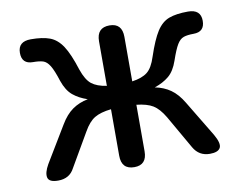

<svg xmlns="http://www.w3.org/2000/svg" viewBox="-61 -580 853 663"><g transform="rotate(-10 365.5 -248.5)"><path d="M93 0Q61 0 57 -17Q53 -34 69 -62L145 -188Q164 -220 187.5 -236.5Q211 -253 242 -259Q212 -269 191.5 -286Q171 -303 159 -338Q147 -376 136.5 -393Q126 -410 113 -414Q100 -418 78 -418Q39 -418 39 -457Q39 -497 84 -497Q125 -497 150.5 -487.5Q176 -478 194.5 -450Q213 -422 231 -365Q244 -327 262.5 -312.5Q281 -298 315 -293V-449Q315 -497 360 -497Q404 -497 404 -449V-293Q439 -298 457.5 -312.5Q476 -327 488 -365Q507 -422 525 -450Q543 -478 568.5 -487.5Q594 -497 635 -497Q680 -497 680 -457Q680 -418 641 -418Q619 -418 606 -413.5Q593 -409 583 -392.5Q573 -376 560 -338Q548 -303 527.5 -286Q507 -269 477 -259Q508 -253 531.5 -236.5Q555 -220 574 -188L650 -62Q669 -29 661.5 -14.5Q654 0 625 0Q587 0 568 -33L501 -150Q482 -182 461.5 -194.5Q441 -207 404 -211V-48Q404 0 360 0Q315 0 315 -48V-211Q278 -207 257 -194.5Q236 -182 218 -150L150 -33Q133 0 93 0Z"/></g></svg>

Font: Zen Maru Gothic Medium
Style: Regular
Weight: 500
Designer: Yoshimichi Ohira
Foundry: Positype
Version: Version 1.001